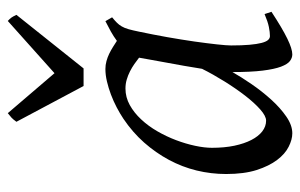

<svg xmlns="http://www.w3.org/2000/svg" viewBox="-158 -588 766 490"><g transform="rotate(-90 225.0 -343.0)"><path d="M294.4 -210.4Q297.9 -232.4 302 -256.1Q306.2 -279.8 310.3 -301.8Q314.5 -323.7 317.6 -342Q320.8 -360.4 322.8 -371.1Q315.4 -377 306.6 -383.1Q297.9 -389.2 287.8 -394.3Q277.8 -399.4 266.8 -402.6Q255.9 -405.8 244.1 -405.8Q221.7 -405.8 201.9 -394.8Q182.1 -383.8 165.3 -365.7Q148.4 -347.7 135 -324.5Q121.6 -301.3 112.3 -276.6Q103 -252 97.9 -228Q92.8 -204.1 92.8 -185.1Q92.8 -153.3 98.1 -127.9Q103.5 -102.5 112.8 -84.5Q122.1 -66.4 134.8 -56.6Q147.5 -46.9 162.1 -46.9Q173.8 -46.9 190.7 -61.8Q207.5 -76.7 225.8 -100.3Q244.1 -124 262.2 -153.1Q280.3 -182.1 294.4 -210.4ZM439.9 -33.2Q397.5 -5.4 371.3 7.3Q345.2 20 331.1 20Q322.3 20 314.2 13.9Q306.2 7.8 299.8 -9Q293.5 -25.9 289.8 -55.7Q286.1 -85.4 286.1 -132.8Q273.4 -110.4 255.1 -83.7Q236.8 -57.1 215.8 -33.9Q194.8 -10.7 172.6 4.6Q150.4 20 129.9 20Q113.8 20 95.5 10.7Q77.1 1.5 61.8 -18.8Q46.4 -39.1 36.1 -71Q25.9 -103 25.9 -148.9Q25.9 -187.5 34.9 -224.4Q43.9 -261.2 62 -294.9Q80.1 -328.6 106.2 -358.2Q132.3 -387.7 167 -411.1Q180.2 -419.9 196 -428.2Q211.9 -436.5 228.8 -442.9Q245.6 -449.2 262.2 -453.1Q278.8 -457 293.9 -457Q304.2 -457 314 -454.3Q323.7 -451.7 332.8 -447.3Q341.8 -442.9 350.1 -437.7Q358.4 -432.6 365.7 -427.7Q377 -436 389.6 -443.1Q402.3 -450.2 416 -457L425.8 -439.9Q417.5 -433.1 412.1 -427.7Q406.7 -422.4 402.6 -415.3Q398.4 -408.2 395.5 -397.9Q392.6 -387.7 389.2 -371.1Q381.8 -335.9 375.2 -299.1Q368.7 -262.2 364 -229.5Q359.4 -196.8 356.7 -171.9Q354 -147 354 -136.2Q354 -108.4 355.7 -89.4Q357.4 -70.3 360.4 -58.8Q363.3 -47.4 367.7 -42.2Q372.1 -37.1 377.9 -37.1Q387.7 -37.1 401.1 -39.8Q414.6 -42.5 434.1 -50.8ZM295.4 -512.7H250.5L159.2 -684.1Q166 -693.4 169.9 -696.8Q173.8 -700.2 181.2 -706.1L283.2 -586.9L416.5 -706.1Q422.4 -700.7 425 -697Q427.7 -693.4 432.1 -684.1Z"/></g></svg>

Font: Gentium Plus Eur
Style: Italic
Weight: 400
Italic angle: -8°
Designer: J. Victor Gaultney, Annie Olsen, Iska Routamaa, Becca Hirsbrunner
Foundry: SIL International
Version: Version 5.000